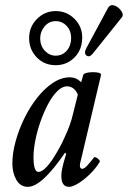

<svg xmlns="http://www.w3.org/2000/svg" viewBox="-20 -712 496 745"><path d="M340 -504Q327 -488 315.5 -496.5Q304 -505 316 -527L399 -681Q406 -693 417 -692Q428 -691 438.5 -682.5Q449 -674 454 -663.5Q459 -653 453 -645ZM196 -459Q152 -459 122.5 -489.5Q93 -520 93 -564Q93 -608 123.5 -638.5Q154 -669 196 -669Q239 -669 269 -639Q299 -609 299 -567Q299 -519 269 -489Q239 -459 196 -459ZM196 -496Q222 -496 239 -515.5Q256 -535 256 -564Q256 -593 238.5 -611.5Q221 -630 196 -630Q170 -630 153 -609.5Q136 -589 136 -564Q136 -534 154 -515Q172 -496 196 -496ZM88 13Q59 13 43.5 -14Q28 -41 28 -77Q28 -118 40.5 -163.5Q53 -209 74.5 -253Q96 -297 124.5 -333Q153 -369 185.5 -390.5Q218 -412 251 -412Q276 -412 295 -393L303 -421Q304 -426 315 -429Q326 -432 340 -432Q354 -432 363.5 -429.5Q373 -427 372 -421L294 -91Q292 -84 291 -79.5Q290 -75 290 -70Q290 -57 299 -57Q307 -57 318 -69Q329 -81 344 -100Q346 -104 352.5 -101Q359 -98 364 -92.5Q369 -87 367 -84Q352 -59 329.5 -37Q307 -15 284.5 -1Q262 13 248 13Q218 13 218 -29Q218 -41 220.5 -54Q223 -67 226 -78L237 -116L232 -119Q142 13 88 13ZM129 -45Q141 -45 156 -59.5Q171 -74 185 -95.5Q199 -117 211.5 -140Q224 -163 231 -180Q242 -203 250 -225Q258 -247 263 -269L282 -345Q268 -377 240 -377Q221 -377 202 -358Q183 -339 166.5 -308Q150 -277 137 -240Q124 -203 117 -167Q110 -131 110 -103Q110 -45 129 -45Z"/></svg>

Font: Junicode Two Beta Condensed Medium
Style: Italic
Weight: 500
Width: 3
Italic angle: -9°
Version: Version 1.053; ttfautohint (v1.8.4)